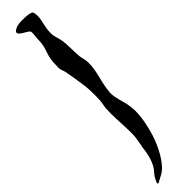

<svg xmlns="http://www.w3.org/2000/svg" viewBox="-324 -663 827 827"><g transform="rotate(-45 89.0 -249.5)"><path d="M71 -703C63 -703 56 -699 49 -695C42 -691 40 -687 40 -683C40 -668 84 -654 87 -643C88 -640 88 -636 88 -632C88 -620 85 -605 85 -594C85 -545 64 -528 62 -479L61 -449C61 -435 67 -428 70 -414C76 -381 82 -347 86 -314C88 -301 89 -277 89 -255C89 -234 88 -214 85 -202C82 -190 81 -173 81 -152C81 -112 85 -62 85 -29C85 2 81 7 77 38L75 46C70 89 61 134 30 165C22 173 7 202 10 205C15 209 22 203 23 202C35 195 50 189 60 181C98 151 126 90 141 46C153 7 164 -39 164 -83C164 -100 162 -116 159 -131C152 -160 142 -185 142 -214C142 -218 142 -222 143 -225C147 -275 168 -321 168 -369V-375C168 -392 162 -407 160 -423C157 -456 160 -491 154 -523C151 -541 143 -557 143 -576V-586C143 -613 156 -645 156 -672C156 -679 155 -686 153 -693C150 -702 124 -705 102 -705C88 -705 77 -705 71 -703Z"/></g></svg>

Font: Ancial
Style: Regular
Weight: 400
Designer: Daytona Mess (Anne-Dauphine Borione)
Foundry: Daytona Mess (Anne-Dauphine Borione)
Version: Version 1.000;Glyphs 3.2 (3192)